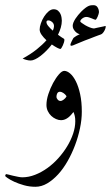

<svg xmlns="http://www.w3.org/2000/svg" viewBox="-57 -487 423 732"><path d="M254.9 -61Q254.9 -31.2 248 1.7Q241.2 34.7 229.2 66.4Q217.3 98.1 200.9 127Q184.6 155.8 164.8 177.5Q145 199.2 123 212.2Q101.1 225.1 78.1 225.1Q55.2 225.1 34.4 219.2Q13.7 213.4 -2.2 206.1Q-18.1 198.7 -27.6 192.1Q-37.1 185.5 -37.1 184.1Q-37.1 181.6 -35.9 179.2Q-34.7 176.8 -33.2 176.8Q-31.7 176.8 -24.4 178.7Q-17.1 180.7 -7.6 182.9Q2 185.1 11.7 187Q21.5 189 27.8 189Q52.2 189 76.7 179.4Q101.1 169.9 123.5 153.8Q146 137.7 165.3 116.2Q184.6 94.7 199 71Q213.4 47.4 221.7 22.7Q230 -2 230 -24.9Q230 -37.1 228 -45.2Q226.1 -53.2 223.1 -60.1Q219.2 -55.2 214.4 -49.6Q209.5 -43.9 203.6 -39.3Q197.8 -34.7 190.7 -31.7Q183.6 -28.8 175.8 -28.8Q166.5 -28.8 156.5 -33.2Q146.5 -37.6 138.4 -45.2Q130.4 -52.7 125.2 -63.5Q120.1 -74.2 120.1 -86.9Q120.1 -106 127.4 -128.4Q134.8 -150.9 145.5 -170.7Q156.2 -190.4 167.7 -203.6Q179.2 -216.8 188 -216.8Q198.7 -216.8 210.4 -206.8Q222.2 -196.8 232.2 -177Q242.2 -157.2 248.5 -128.2Q254.9 -99.1 254.9 -61ZM196.8 -120.1Q191.4 -128.4 184.1 -132.8Q176.8 -137.2 171.9 -137.2Q164.6 -137.2 161.4 -131.3Q158.2 -125.5 158.2 -117.2Q158.2 -113.3 162.6 -107.7Q167 -102.1 173.8 -102.1Q179.2 -102.1 186.5 -107.7Q193.8 -113.3 196.8 -120.1ZM147.5 -451.7Q157.7 -451.7 164.1 -446.3Q170.4 -440.9 173.6 -433.8Q176.8 -426.8 177.7 -419.4Q178.7 -412.1 178.7 -408.2Q178.7 -395.5 174.8 -381.8Q170.9 -368.2 164.1 -354.5Q171.4 -349.1 177.2 -345.2Q183.1 -341.3 186.5 -339.4Q188.5 -337.9 188.5 -335Q188.5 -331.1 186.8 -325.2Q185.1 -319.3 182.6 -314Q180.2 -308.6 177.5 -304.4Q174.8 -300.3 173.3 -300.3Q169.9 -300.3 160.9 -304.9Q151.9 -309.6 140.6 -317.4Q130.4 -304.2 119.4 -293.2Q108.4 -282.2 97.7 -273.9Q86.9 -265.6 77.1 -261Q67.4 -256.3 60.1 -256.3Q52.2 -256.3 43.9 -258.5Q35.6 -260.7 29.3 -263.7Q60.5 -280.8 83 -298.8Q105.5 -316.9 120.1 -333.5Q109.4 -343.3 101.8 -354Q94.2 -364.7 94.2 -374.5Q94.2 -384.8 98.9 -398.2Q103.5 -411.6 111.1 -423.6Q118.7 -435.5 128.2 -443.6Q137.7 -451.7 147.5 -451.7ZM120.1 -402.8Q120.1 -396 127.4 -387.2Q134.8 -378.4 144.5 -370.1Q148.9 -380.4 148.9 -387.2Q148.9 -397 141.6 -403.1Q134.3 -409.2 127.4 -409.2Q120.1 -409.2 120.1 -402.8ZM346.2 -385.3Q346.2 -383.8 345 -379.4Q343.8 -375 341.3 -370.4Q338.9 -365.7 335.2 -361.3Q331.5 -356.9 327.1 -355.5Q324.2 -354.5 318.1 -352.3Q312 -350.1 303.7 -346.9Q295.4 -343.8 285.6 -339.8Q275.9 -335.9 266.1 -332.5Q242.2 -323.2 230.7 -317.9Q219.2 -312.5 215.3 -312.5Q211.4 -312.5 211.4 -316.4Q211.4 -318.4 212.9 -322Q214.4 -325.7 216.3 -329.6Q218.3 -333.5 220.2 -337.2Q222.2 -340.8 223.1 -342.3Q224.6 -343.8 227.8 -345.9Q231 -348.1 234.6 -350.3Q238.3 -352.5 241.7 -354Q245.1 -355.5 247.1 -356.4Q243.2 -357.4 238.5 -360.1Q233.9 -362.8 230 -366.9Q226.1 -371.1 223.1 -376.5Q220.2 -381.8 220.2 -388.7Q220.2 -394.5 223.1 -401.6Q226.1 -408.7 230.7 -415.8Q235.4 -422.9 241 -429.7Q246.6 -436.5 252.4 -442.4Q261.7 -451.7 268.6 -456.8Q275.4 -461.9 280.5 -464.1Q285.6 -466.3 290 -466.8Q294.4 -467.3 299.3 -467.3Q310.1 -467.3 315.2 -458.7Q320.3 -450.2 320.3 -440.4Q320.3 -438 318.8 -433.1Q317.4 -428.2 315.2 -423.3Q313 -418.5 310.8 -415Q308.6 -411.6 307.1 -411.6Q305.2 -411.6 301.3 -413.3Q297.4 -415 292.5 -417Q287.6 -418.9 282.2 -420.7Q276.9 -422.4 272.5 -422.4Q264.2 -422.4 256.6 -416.5Q249 -410.6 249 -405.3Q249 -403.8 254.4 -399.7Q259.8 -395.5 267.8 -390.9Q275.9 -386.2 284.9 -382.6Q293.9 -378.9 301.3 -378.4Q307.1 -379.9 314 -381.3Q320.8 -382.8 326.9 -384Q333 -385.3 337.4 -386.2Q341.8 -387.2 343.3 -387.7Q344.2 -387.7 345.2 -387.5Q346.2 -387.2 346.2 -385.3Z"/></svg>

Font: Scheherazade
Style: Regular
Weight: 400
Designer: SIL International
Foundry: SIL International
Version: Version 2.100 (build 932/914)